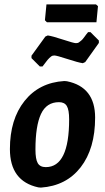

<svg xmlns="http://www.w3.org/2000/svg" viewBox="-20 -842 476 872"><path d="M416 -822 425 -814 418 -741H193L184 -750L191 -822ZM391 -696 429 -658V-647L367 -560L356 -555Q335 -558 286 -574Q237 -590 227 -590Q223 -590 219 -589Q215 -588 211 -584.5Q207 -581 204 -578.5Q201 -576 196.5 -570.5Q192 -565 189.5 -561.5Q187 -558 181.5 -551Q176 -544 173 -540H161L123 -578V-589L186 -676L197 -681Q218 -678 266.5 -662Q315 -646 325 -646Q329 -646 333 -647Q337 -648 341 -651.5Q345 -655 348.5 -657.5Q352 -660 356.5 -665.5Q361 -671 363.5 -674.5Q366 -678 371.5 -685.5Q377 -693 380 -696ZM272 -474 284 -473Q412 -447 412 -308Q412 -167 346.5 -82.5Q281 2 166 10L154 9Q25 -19 25 -165Q25 -300 91.5 -383.5Q158 -467 272 -474ZM248 -378Q191 -378 166 -324Q141 -270 141 -163Q141 -119 151.5 -101Q162 -83 188 -83Q294 -83 294 -300Q294 -343 283.5 -360.5Q273 -378 248 -378Z"/></svg>

Font: Alegreya Sans SC
Style: Bold Italic
Weight: 700
Italic angle: -7°
Designer: Juan Pablo del Peral
Foundry: Huerta Tipografica
Version: Version 2.007